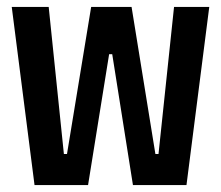

<svg xmlns="http://www.w3.org/2000/svg" viewBox="-20 -536 640 556"><path d="M80 0C80 0 235 0 235 0C235 0 296 -379 296 -379C296 -379 305 -379 305 -379C305 -379 365 0 365 0C365 0 520 0 520 0C520 0 586 -516 586 -516C586 -516 484 -516 484 -516C484 -516 439 -90 439 -90C439 -90 430 -90 430 -90C430 -90 361 -516 361 -516C361 -516 244 -516 244 -516C244 -516 174 -90 174 -90C174 -90 165 -90 165 -90C165 -90 121 -516 121 -516C121 -516 14 -516 14 -516C14 -516 80 0 80 0Z"/></svg>

Font: IBM Plex Mono Mod
Style: SemiBold
Weight: 500
Designer: Mike Abbink, Paul van der Laan, Pieter van Rosmalen
Foundry: Bold Monday
Version: ""